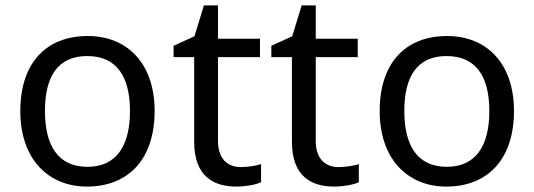

<svg xmlns="http://www.w3.org/2000/svg" viewBox="-20 -679 1972 709"><path d="M551 -269C551 -446 449 -546 304 -546C150 -546 55 -446 55 -269C55 -91 159 10 301 10C454 10 551 -91 551 -269ZM146 -269C146 -396 193 -472 302 -472C411 -472 460 -396 460 -269C460 -142 411 -63 303 -63C194 -63 146 -142 146 -269Z M869 -62C820 -62 785 -93 785 -158V-468H940V-536H785V-659H733L698 -545L621 -510V-468H697V-156C697 -26 770 10 854 10C886 10 925 3 944 -6V-73C927 -67 895 -62 869 -62Z M1230 -62C1181 -62 1146 -93 1146 -158V-468H1301V-536H1146V-659H1094L1059 -545L982 -510V-468H1058V-156C1058 -26 1131 10 1215 10C1247 10 1286 3 1305 -6V-73C1288 -67 1256 -62 1230 -62Z M1878 -269C1878 -446 1776 -546 1631 -546C1477 -546 1382 -446 1382 -269C1382 -91 1486 10 1628 10C1781 10 1878 -91 1878 -269ZM1473 -269C1473 -396 1520 -472 1629 -472C1738 -472 1787 -396 1787 -269C1787 -142 1738 -63 1630 -63C1521 -63 1473 -142 1473 -269Z"/></svg>

Font: Noto Sans Bengali
Style: Regular
Weight: 400
Designer: Jelle Bosma - Monotype Design Team
Foundry: Monotype Imaging Inc.
Version: Version 2.003